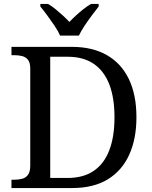

<svg xmlns="http://www.w3.org/2000/svg" viewBox="-20 -951 767 971"><path d="M38 0V-42H51Q74 -42 92.5 -47Q111 -52 122 -67.5Q133 -83 133 -114V-604Q133 -634 121.5 -648.5Q110 -663 91.5 -667.5Q73 -672 51 -672H38V-714H344Q447 -714 520 -672.5Q593 -631 631.5 -551.5Q670 -472 670 -358Q670 -249 633.5 -168.5Q597 -88 525 -44Q453 0 344 0ZM321 -51Q401 -51 453.5 -86.5Q506 -122 532.5 -190.5Q559 -259 559 -358Q559 -457 532.5 -525Q506 -593 453.5 -628.5Q401 -664 322 -664H234V-51ZM284 -771Q274 -794 256 -820.5Q238 -847 219 -873Q200 -899 184 -918V-931H223Q242 -920 261 -904.5Q280 -889 298 -872.5Q316 -856 331 -840Q346 -856 364 -872.5Q382 -889 401.5 -904.5Q421 -920 440 -931H479V-918Q464 -899 444.5 -873Q425 -847 407.5 -820.5Q390 -794 379 -771Z"/></svg>

Font: Noto Serif Lao
Style: Regular
Weight: 400
Designer: Monotype Design Team
Foundry: Monotype Imaging Inc.
Version: Version 2.003